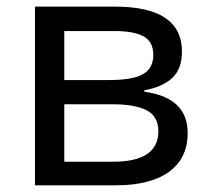

<svg xmlns="http://www.w3.org/2000/svg" viewBox="-20 -556 616 576"><path d="M323.2 -462.9H172.9V-315.9H307.1Q378.9 -315.9 409.4 -333.7Q439.9 -351.6 439.9 -391.1Q439.9 -430.7 410.9 -446.8Q381.8 -462.9 323.2 -462.9ZM455.1 -162.1Q455.1 -207 419.9 -225.1Q384.8 -243.2 316.9 -243.2H172.9V-70.8H318.8Q455.1 -70.8 455.1 -162.1ZM543 -157.2Q543 -81.1 487.1 -40.5Q431.2 0 326.2 0H85V-536.1H325.2Q525.9 -536.1 525.9 -400.9Q525.9 -349.1 496.6 -322Q467.3 -294.9 413.1 -285.2V-280.8Q543 -263.2 543 -157.2Z"/></svg>

Font: NotoSans
Style: Regular
Weight: 400
Designer: Monotype Design team
Foundry: Monotype Imaging Inc.
Version: Version 1.04